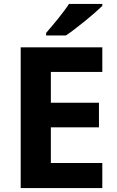

<svg xmlns="http://www.w3.org/2000/svg" viewBox="-20 -954 592 974"><path d="M499 -924V-934H330C301 -889 246 -824 214 -787V-774H314C366 -808 460 -886 499 -924ZM499 0V-127H238V-308H482V-433H238V-589H499V-714H85V0Z"/></svg>

Font: Noto Sans Lao UI
Style: Bold
Weight: 700
Designer: Monotype Design Team
Foundry: Monotype Imaging Inc.
Version: Version 2.000